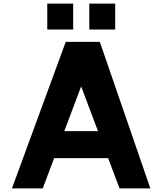

<svg xmlns="http://www.w3.org/2000/svg" viewBox="-20 -1040 896 1060"><path d="M531 -809 810 0H640L577 -167H279L216 0H46L343 -809ZM335 -316H521L428 -563ZM384 -877H241V-1020H384ZM616 -877H473V-1020H616Z"/></svg>

Font: Neutral Face
Style: Bold
Weight: 700
Designer: Vadym Aksieiev
Version: Version 1.039;Fontself Maker 3.5.7